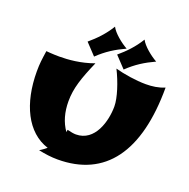

<svg xmlns="http://www.w3.org/2000/svg" viewBox="-145 -950 1096 1115"><g transform="rotate(20 403.0 -392.5)"><path d="M775 -580C738 -564 698 -559 660 -559C599 -559 523 -571 469 -586C504 -516 533 -428 533 -375C533 -284 495 -146 378 -146C365 -146 347 -149 324 -155L322 -140C288 -188 272 -246 272 -313C272 -393 296 -463 344 -573C265 -544 187 -538 133 -538C91 -538 52 -542 52 -542C44 -488 40 -461 40 -413C40 -214 114 -60 251 -17C229 2 209 13 209 13C250 22 290 27 328 27C621 27 775 -181 775 -580ZM485 -715C447 -736 395 -778 378 -812C344 -756 303 -714 258 -676L323 -607C374 -656 424 -687 485 -715ZM672 -703C634 -724 582 -766 565 -800C531 -744 490 -702 445 -664L510 -595C561 -644 611 -675 672 -703Z"/></g></svg>

Font: Shojumaru
Style: Regular
Weight: 400
Designer: Astigmatic (AOETI)
Foundry: Astigmatic (AOETI)
Version: Version 1.000